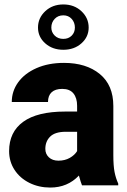

<svg xmlns="http://www.w3.org/2000/svg" viewBox="-20 -834 573 864"><path d="M265 -814Q314 -814 346.5 -783.5Q379 -753 379 -710Q379 -668 346.5 -639Q314 -610 265 -610Q216 -610 183.5 -639Q151 -668 151 -710Q151 -753 183.5 -783.5Q216 -814 265 -814ZM265 -659Q288 -659 302.5 -673.5Q317 -688 317 -710Q317 -733 302.5 -749Q288 -765 265 -765Q241 -765 226 -749Q211 -733 211 -710Q211 -689 226 -674Q241 -659 265 -659ZM260 -434Q229 -434 212.5 -419Q196 -404 196 -375H33Q33 -424 62 -464Q91 -504 144.5 -527.5Q198 -551 268 -551Q368 -551 429 -501Q490 -451 490 -357V-136Q490 -88 495.5 -60Q501 -32 512 -8V0H349Q344 -12 335 -44Q284 10 206 10Q155 10 112.5 -11Q70 -32 45.5 -69.5Q21 -107 21 -154Q21 -240 84.5 -286Q148 -332 273 -332H327V-358Q327 -393 310.5 -413.5Q294 -434 260 -434ZM327 -154V-241H276Q228 -241 206 -219.5Q184 -198 184 -164Q184 -141 200 -126Q216 -111 243 -111Q272 -111 294 -123.5Q316 -136 327 -154Z"/></svg>

Font: Freesentation 9 Black
Style: Regular
Weight: 900
Designer: glyphs from Roboto by Christian Robertson / Hangul glyphs from Noto Sans CJK(Source Han Sans) by Jang Soo-young and Kang
Foundry: PT&
Version: Version 2.001